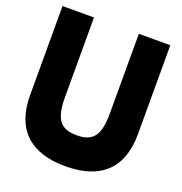

<svg xmlns="http://www.w3.org/2000/svg" viewBox="-207 -1416 1531 1617"><g transform="rotate(20 558.0 -608.0)"><path d="M1041 -1238H759V-523C759 -316 696 -256 558 -256C420 -256 357 -316 357 -523V-1238H75V-440C75 -134 243 22 558 22C873 22 1041 -134 1041 -440Z"/></g></svg>

Font: Poland Can Into
Style: BigWritings
Weight: 700
Foundry: Cannot Into Space Fonts
Version: Version 0.92